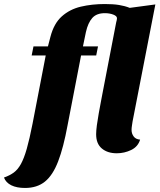

<svg xmlns="http://www.w3.org/2000/svg" viewBox="-111 -740 791 952"><path d="M13 192Q-28 192 -55 178.7Q-82 165.3 -91.3 140.3Q-63 130.3 -43 115.8Q-23 101.3 -7.5 73.5Q8 45.7 21.7 -2.2Q35.3 -50 50.3 -126.3L115.7 -465H46L55 -510H126.7L139 -557.3Q156.3 -624 195.7 -659Q235 -694 289.8 -707Q344.7 -720 408.7 -720Q450.7 -720 479.3 -715.3Q508 -710.7 532.3 -701L659.3 -718L546.3 -137.7Q545.3 -129.7 543.3 -117.7Q541.3 -105.7 541.3 -95.7Q541.3 -77.7 551.7 -63.5Q562 -49.3 583.7 -47.7Q573.3 -12.7 539.5 3.7Q505.7 20 468 20Q422.3 20 394 -3.7Q365.7 -27.3 365.7 -74.3Q365.7 -91.7 369.3 -119.2Q373 -146.7 378.5 -177.2Q384 -207.7 389.2 -235Q394.3 -262.3 397.7 -279.7L465 -628.7Q467 -635 468 -640.8Q469 -646.7 469 -649.7Q469 -660.7 450.5 -667.7Q432 -674.7 409 -674.7Q367.7 -674.7 346.5 -650.8Q325.3 -627 315 -581L300.3 -510H375L366 -465H291L224 -118.7Q203.7 -8.3 177.3 60.2Q151 128.7 112 160.3Q73 192 13 192Z"/></svg>

Font: Sansita Swashed Light
Style: Regular
Weight: 300
Designer: Pablo Cosgaya
Foundry: Omnibus-Type
Version: Version 1.003